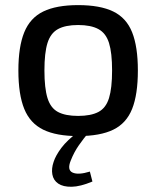

<svg xmlns="http://www.w3.org/2000/svg" viewBox="-20 -520 612 752"><path d="M286 -500Q372 -500 423.5 -475Q475 -450 497.5 -393.5Q520 -337 520 -244Q520 -150 497.5 -93.5Q475 -37 423.5 -12Q372 13 286 13Q201 13 149.5 -12Q98 -37 75 -93.5Q52 -150 52 -244Q52 -337 75 -393.5Q98 -450 149.5 -475Q201 -500 286 -500ZM286 -422Q236 -422 207 -406Q178 -390 166 -351.5Q154 -313 154 -244Q154 -175 166 -136Q178 -97 207 -81.5Q236 -66 286 -66Q336 -66 365.5 -81.5Q395 -97 407 -136Q419 -175 419 -244Q419 -313 407 -351.5Q395 -390 365.5 -406Q336 -422 286 -422ZM287 -4 328 -2Q307 23 288.5 49.5Q270 76 257 109Q242 146 264.5 156Q287 166 332 152L342 191Q294 211 260.5 211.5Q227 212 208 199Q189 186 185 163Q181 140 190 114Q198 89 220.5 59Q243 29 287 -4Z"/></svg>

Font: Exo 2 Medium
Style: Regular
Weight: 500
Designer: Natanael Gama
Foundry: Natanael Gama
Version: Version 2.010